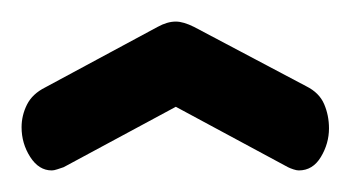

<svg xmlns="http://www.w3.org/2000/svg" viewBox="-20 -734 325 178"><path d="M28 -576Q16 -576 8 -588.5Q0 -601 0 -616Q0 -627 5 -637Q10 -647 22 -653L126 -709Q135 -714 143 -714Q150 -714 160 -709L264 -654Q276 -648 280.5 -637.5Q285 -627 285 -615Q285 -601 277.5 -588.5Q270 -576 257 -576Q255 -576 252 -577Q249 -578 247 -579L143 -635L39 -579Q36 -578 33 -577Q30 -576 28 -576Z"/></svg>

Font: Dosis
Style: Bold
Weight: 700
Designer: EdgarTolentino, PabloImpallari, IginoMarini
Foundry: EdgarTolentino, PabloImpallari, IginoMarini
Version: Version 3.001; ttfautohint (v1.8.2)